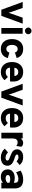

<svg xmlns="http://www.w3.org/2000/svg" viewBox="1891 -2655 776 4598"><g transform="rotate(90 2279.0 -356.0)"><path d="M213.5 0 26.5 -511H169.5L272.5 -219.5Q276 -209 279.8 -196.2Q283.5 -183.5 286.5 -171Q290 -183.5 293.5 -196Q297 -208.5 301 -219.5L403.5 -511H546.5L359.5 0Z M719 -565.5Q686.5 -565.5 663 -589Q639.5 -612.5 639.5 -645Q639.5 -677.5 662.8 -700.5Q686 -723.5 719 -723.5Q753 -723.5 776 -700.8Q799 -678 799 -645Q799 -612 775.8 -588.8Q752.5 -565.5 719 -565.5ZM650.5 0V-511H788V0Z M1151.5 12Q1079 12 1026.2 -20.5Q973.5 -53 944.8 -113Q916 -173 916 -255Q916 -337 945 -397Q974 -457 1027 -490Q1080 -523 1152 -523Q1320.5 -523 1370.5 -369L1239.5 -325Q1214 -391.5 1154 -391.5Q1109.5 -391.5 1082.5 -354Q1055.5 -316.5 1055.5 -255Q1055.5 -194 1082 -156.8Q1108.5 -119.5 1151.5 -119.5Q1216.5 -119.5 1240.5 -193L1371 -155Q1322.5 12 1151.5 12Z M1706 12Q1594 12 1529.8 -60Q1465.5 -132 1465.5 -256Q1465.5 -338 1495 -398Q1524.5 -458 1578.5 -490.5Q1632.5 -523 1706 -523Q1769.5 -523 1821 -496.8Q1872.5 -470.5 1902.8 -416.8Q1933 -363 1933 -281Q1933 -267 1932.5 -247.2Q1932 -227.5 1929.5 -208H1600Q1601.5 -161 1630 -133Q1658.5 -105 1706.5 -105Q1744.5 -105 1770.8 -117Q1797 -129 1822 -157.5L1901 -77Q1866.5 -36.5 1818.2 -12.2Q1770 12 1706 12ZM1601.5 -313H1801Q1796.5 -357.5 1772 -381.8Q1747.5 -406 1703 -406Q1662.5 -406 1634.5 -382Q1606.5 -358 1601.5 -313Z M2173.5 0 1986.5 -511H2129.5L2232.5 -219.5Q2236 -209 2239.8 -196.2Q2243.5 -183.5 2246.5 -171Q2250 -183.5 2253.5 -196Q2257 -208.5 2261 -219.5L2363.5 -511H2506.5L2319.5 0Z M2808.5 12Q2696.5 12 2632.2 -60Q2568 -132 2568 -256Q2568 -338 2597.5 -398Q2627 -458 2681 -490.5Q2735 -523 2808.5 -523Q2872 -523 2923.5 -496.8Q2975 -470.5 3005.2 -416.8Q3035.5 -363 3035.5 -281Q3035.5 -267 3035 -247.2Q3034.5 -227.5 3032 -208H2702.5Q2704 -161 2732.5 -133Q2761 -105 2809 -105Q2847 -105 2873.2 -117Q2899.5 -129 2924.5 -157.5L3003.5 -77Q2969 -36.5 2920.8 -12.2Q2872.5 12 2808.5 12ZM2704 -313H2903.5Q2899 -357.5 2874.5 -381.8Q2850 -406 2805.5 -406Q2765 -406 2737 -382Q2709 -358 2704 -313Z M3158.5 0V-511H3296V-460Q3308.5 -486.5 3338.2 -504.8Q3368 -523 3398.5 -523Q3455.5 -523 3494.5 -482L3476 -356.5Q3454 -375 3434 -382.8Q3414 -390.5 3389 -390.5Q3344.5 -390.5 3320.2 -360.8Q3296 -331 3296 -277V0Z M3747.5 12Q3685.5 12 3629.2 -14.2Q3573 -40.5 3541 -84.5L3629 -159Q3654.5 -133 3688 -117Q3721.5 -101 3752 -101Q3825 -101 3825 -144.5Q3825 -157.5 3816 -167.8Q3807 -178 3783 -189.5Q3759 -201 3714 -217.5Q3626.5 -249 3591.2 -285.5Q3556 -322 3556 -379Q3556 -443.5 3608 -483.2Q3660 -523 3744 -523Q3860.5 -523 3932.5 -439L3844 -365.5Q3799 -410 3741 -410Q3713.5 -410 3696.5 -399.8Q3679.5 -389.5 3679.5 -373.5Q3679.5 -357 3700 -344Q3720.5 -331 3777.5 -313.5Q3867.5 -286.5 3908 -246.5Q3948.5 -206.5 3948.5 -145Q3948.5 -71.5 3894.8 -29.8Q3841 12 3747.5 12Z M4218.5 12Q4134 12 4085.2 -33Q4036.5 -78 4036.5 -154.5Q4036.5 -229.5 4093 -275.2Q4149.5 -321 4241 -321Q4273.5 -321 4304.2 -315.5Q4335 -310 4356.5 -300V-330.5Q4356.5 -408 4266 -408Q4191.5 -408 4107 -353.5L4065 -460Q4110.5 -490.5 4166.2 -506.8Q4222 -523 4279.5 -523Q4492 -523 4492 -325.5V0H4356.5V-39Q4306 12 4218.5 12ZM4252.5 -103Q4313 -103 4356.5 -144V-195Q4314 -213 4263.5 -213Q4220 -213 4195.2 -197.8Q4170.5 -182.5 4170.5 -155Q4170.5 -130.5 4192 -116.8Q4213.5 -103 4252.5 -103Z"/></g></svg>

Font: Overpass ExtraBold
Style: Regular
Weight: 800
Designer: Delve Withrington, Dave Bailey, Thomas Jockin
Foundry: Delve Fonts LLC
Version: Version 4.000; ttfautohint (v1.8.3)